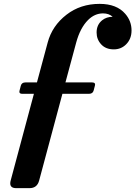

<svg xmlns="http://www.w3.org/2000/svg" viewBox="-20 -767 696 987"><path d="M63.5 200.2Q32.7 200.2 32.7 175.8Q32.7 168.9 34.7 161.6L154.3 -284.7H95.2Q79.6 -284.7 79.6 -294.9Q79.6 -297.9 80.6 -301.8L86.9 -326.2Q91.3 -343.3 110.8 -343.3H169.9L225.1 -548.3Q248 -634.3 321.8 -691.4Q393.6 -747.1 492.2 -747.1Q580.1 -747.1 624 -695.8Q656.2 -658.7 656.2 -610.4Q656.2 -567.4 628.9 -539.6Q603 -513.2 564.9 -513.2Q523.9 -513.2 500 -539.1Q476.6 -564.5 476.6 -600.1Q476.6 -639.6 504.9 -662.6Q527.3 -680.7 559.1 -680.7Q540 -698.2 509.8 -698.2Q466.8 -698.2 432.6 -664.1Q392.1 -623.5 371.6 -547.9L316.4 -343.3H452.6Q468.8 -343.3 468.8 -333Q468.8 -330.1 467.8 -326.2L461.4 -301.8Q457 -284.7 437 -284.7H300.8L181.2 161.1Q170.9 200.2 131.8 200.2Z"/></svg>

Font: Cursive Sans
Style: Bold
Weight: 700
Italic angle: -15°
Designer: Wojciech Kalinowski "wmk69" (wmk69@o2.pl)
Foundry: Wojciech Kalinowski "wmk69" (wmk69@o2.pl)
Version: Wersja 3.1.0; 2022-02-18